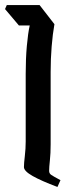

<svg xmlns="http://www.w3.org/2000/svg" viewBox="-46 -740 283 762"><path d="M182 2Q118 -22 83.5 -41.5Q49 -61 49 -77Q49 -91 52.5 -120.5Q56 -150 56 -178V-447Q56 -507 60.5 -557.5Q65 -608 72 -639H29L-26 -704L-19 -720H111L170 -644Q163 -605 159 -555.5Q155 -506 155 -455V-167Q155 -131 152 -103.5Q149 -76 149 -62Q149 -52 156.5 -46.5Q164 -41 194 -25Z"/></svg>

Font: Jaini Purva
Style: Regular
Weight: 400
Designer: Maithili Shingre, Girish Dalvi (Devanagari), Taresh Vohra (Latin)
Foundry: Ek Type
Version: Version 2.000; ttfautohint (v1.8.4.7-5d5b)